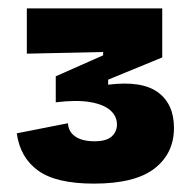

<svg xmlns="http://www.w3.org/2000/svg" viewBox="-20 -699 462 458"><path d="M204 -261Q114 -261 71 -292Q28 -323 20 -381L142 -405Q143 -390 151.5 -380.5Q160 -371 173.5 -366.5Q187 -362 205 -362Q234 -362 246.5 -373.5Q259 -385 259 -402Q259 -422 243 -436Q227 -450 195 -455.5Q163 -461 113 -455V-517L226 -567V-575L44 -571V-679H367V-562L238 -509V-497Q318 -507 356.5 -479Q395 -451 395 -394Q395 -333 348.5 -297Q302 -261 204 -261Z"/></svg>

Font: Bricolage Grotesque 24pt ExtraBold
Style: Regular
Weight: 800
Designer: Mathieu Triay
Foundry: Atelier Triay
Version: Version 1.001;gftools[0.9.33.dev8+g029e19f]